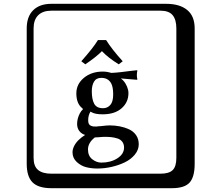

<svg xmlns="http://www.w3.org/2000/svg" viewBox="-20 -774 1140 1006"><path d="M536 -564Q566 -516 623 -453L602 -437Q546 -472 514 -506Q486 -477 427 -437L406 -453Q470 -525 493 -564ZM653 -286Q653 -238 617 -206.5Q581 -175 518 -175Q478 -175 460 -186L454 -189Q442 -170 442 -144Q442 -132 445.5 -125Q449 -118 456.5 -115Q464 -112 469 -111.5Q474 -111 485 -111Q487 -111 489.5 -111.5Q492 -112 497.5 -112.5Q503 -113 507 -113Q541 -117 554 -117Q582 -117 607.5 -112Q633 -107 656 -96.5Q679 -86 693 -66Q707 -46 707 -18Q707 11 686.5 36Q666 61 634 76.5Q602 92 564.5 100.5Q527 109 490 109Q459 109 431.5 102Q404 95 382 74.5Q360 54 360 24Q360 8 368.5 -9Q377 -26 392 -40.5Q407 -55 426 -67Q408 -72 396 -87Q384 -102 384 -125Q384 -138 387.5 -152Q391 -166 398 -179.5Q405 -193 415 -202L411 -207Q380 -231 380 -285Q380 -333 419.5 -366Q459 -399 519 -399Q540 -399 563 -392Q587 -393 612.5 -396Q638 -399 661 -402Q684 -405 697 -406L700 -404Q697 -394 697 -380Q697 -369 700 -358L697 -356Q695 -356 613 -363Q620 -358 626 -351.5Q632 -345 637 -337Q642 -329 645.5 -320.5Q649 -312 651 -303.5Q653 -295 653 -286ZM573 -279Q573 -308 567 -326.5Q561 -345 547 -355.5Q533 -366 511 -366Q484 -366 472.5 -346Q461 -326 461 -296Q461 -254 473.5 -230.5Q486 -207 520 -207Q543 -207 558 -224Q573 -241 573 -279ZM249 -718Q204 -718 180 -694Q156 -670 156 -625V53Q156 97 179.5 116.5Q203 136 249 136H821Q866 136 885 117Q904 98 904 53V-625Q904 -671 884.5 -694.5Q865 -718 821 -718ZM1000 84Q1000 153 973.5 182.5Q947 212 881 212H249Q181 212 150.5 181.5Q120 151 120 84V-625Q120 -687 154 -720.5Q188 -754 249 -754H851Q921 -754 960.5 -722Q1000 -690 1000 -625ZM477 -54Q441 -26 441 9Q441 43 463.5 60.5Q486 78 511 78Q560 78 595 55.5Q630 33 630 -1Q630 -19 620.5 -31.5Q611 -44 594 -49Q577 -54 562.5 -55.5Q548 -57 528 -57Q524 -57 515.5 -56.5Q507 -56 496.5 -55Q486 -54 477 -54ZM477 -55H478Q478 -55 477.5 -55Q477 -55 477 -55Z"/></svg>

Font: Libertinus Keyboard
Style: Regular
Weight: 700
Designer: Philipp H. Poll
Foundry: Khaled Hosny
Version: Version 6.7